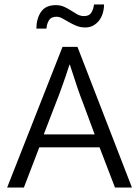

<svg xmlns="http://www.w3.org/2000/svg" viewBox="-20 -840 623 860"><path d="M143 -712Q143 -756 163.5 -786.5Q184 -817 230 -817Q251 -817 267.5 -809.5Q284 -802 298.5 -792.5Q313 -783 326.5 -775.5Q340 -768 357 -768Q380 -768 389.5 -784Q399 -800 401 -820H446Q446 -800 440.5 -781.5Q435 -763 424.5 -749Q414 -735 398.5 -726Q383 -717 362 -717Q340 -717 322 -724.5Q304 -732 288.5 -741Q273 -750 259.5 -757.5Q246 -765 233 -765Q209 -765 199.5 -749.5Q190 -734 188 -712ZM176 -238H404L354 -373Q340 -408 325 -452.5Q310 -497 293 -550H291Q283 -524 275 -501Q267 -478 259.5 -457Q252 -436 244.5 -415.5Q237 -395 228 -373ZM260 -630H327L571 0H495L426 -180H156L87 0H12Z"/></svg>

Font: Ek Mukta Light
Style: Regular
Weight: 300
Designer: Girish Dalvi and Yashodeep Gholap
Foundry: Ek Type
Version: Version 2.538;PS 1.002;hotconv 16.6.51;makeotf.lib2.5.65220;